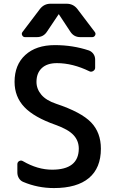

<svg xmlns="http://www.w3.org/2000/svg" viewBox="-20 -1001 603 1010"><path d="M279.3 -668.9Q227.5 -668.9 199.7 -642.6Q171.9 -616.2 171.9 -570.3Q171.9 -533.2 197.3 -502.9Q222.7 -472.7 275.4 -455.1Q407.2 -411.1 459 -357.4Q510.7 -303.7 510.7 -218.8Q510.7 -117.2 447.8 -64.5Q384.8 -11.7 263.7 -11.7Q178.7 -11.7 102.5 -43.9Q87.9 -49.8 79.6 -63.5Q71.3 -77.1 71.3 -93.8V-136.7Q71.3 -148.4 81.1 -153.8Q90.8 -159.2 100.6 -153.3Q177.7 -108.4 253.9 -108.4Q393.6 -108.4 394.5 -218.8Q394.5 -260.7 366.7 -290.5Q338.9 -320.3 273.4 -343.8Q159.2 -383.8 107.9 -438Q56.6 -492.2 56.6 -570.3Q56.6 -660.2 113.3 -711.9Q169.9 -763.7 268.6 -763.7Q363.3 -763.7 448.2 -735.4Q462.9 -729.5 471.7 -716.8Q480.5 -704.1 480.5 -687.5V-644.5Q480.5 -633.8 470.2 -627.4Q460 -621.1 450.2 -626Q362.3 -668.9 279.3 -668.9ZM291 -923.8Q291 -925.8 289.1 -925.8Q287.1 -925.8 287.1 -923.8L227.5 -835Q209 -805.7 173.8 -805.7H111.3Q101.6 -805.7 96.7 -815.4Q94.7 -819.3 94.7 -823.2Q94.7 -828.1 98.6 -833L190.4 -954.1Q211.9 -981.4 246.1 -981.4H330.1Q365.2 -981.4 386.7 -954.1L478.5 -833Q482.4 -828.1 482.4 -823.2Q482.4 -819.3 480.5 -815.4Q475.6 -805.7 464.8 -805.7H402.3Q368.2 -805.7 349.6 -835Z"/></svg>

Font: Gen Jyuu GothicL Medium
Style: Regular
Weight: 500
Designer: [Source Han Sans]
Ryoko NISHIZUKA  (kana & ideographs); Paul D. Hunt (Latin, Greek & Cyrillic); Wenlong ZHANG  (bopomofo
Version: Version 1.002.20150607